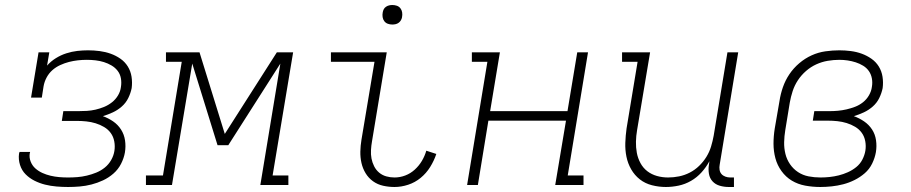

<svg xmlns="http://www.w3.org/2000/svg" viewBox="-20 -739 3640 767"><path d="M252 8Q229 8 205.5 6Q182 4 160 -1.5Q138 -7 118 -17Q98 -27 82.5 -42.5Q67 -58 60 -80Q53 -102 56 -125Q57 -127 57 -128.5Q57 -130 58 -132H100Q100 -131 100 -129.5Q100 -128 99 -127Q96 -110 102.5 -93.5Q109 -77 121.5 -66Q134 -55 149.5 -48Q165 -41 182 -37Q199 -33 216.5 -31.5Q234 -30 252 -30Q271 -30 289.5 -31.5Q308 -33 327 -37.5Q346 -42 364.5 -49.5Q383 -57 398.5 -69.5Q414 -82 424 -99.5Q434 -117 437 -136Q440 -155 436.5 -174Q433 -193 422.5 -207.5Q412 -222 396 -231.5Q380 -241 362 -246.5Q344 -252 325 -254Q306 -256 286 -256H227L233 -295H293Q310 -295 327 -296Q344 -297 361.5 -301Q379 -305 396 -312Q413 -319 427.5 -330.5Q442 -342 451.5 -358Q461 -374 463 -391Q466 -409 463 -426Q460 -443 450 -456Q440 -469 425.5 -477.5Q411 -486 395 -491Q379 -496 361.5 -498Q344 -500 327 -500Q309 -500 291 -498Q273 -496 255.5 -491.5Q238 -487 220.5 -479Q203 -471 189 -458.5Q175 -446 166 -429Q157 -412 154 -394L147 -349H104L134 -530H177L168 -477Q183 -494 203 -506.5Q223 -519 245 -526Q267 -533 288.5 -535.5Q310 -538 332 -538Q355 -538 378 -535Q401 -532 422 -524.5Q443 -517 461 -504.5Q479 -492 490.5 -473.5Q502 -455 505.5 -432.5Q509 -410 506 -387Q502 -367 492.5 -347.5Q483 -328 466.5 -313.5Q450 -299 430.5 -290Q411 -281 391 -275Q413 -267 432 -254Q451 -241 463.5 -221.5Q476 -202 479.5 -178Q483 -154 479 -130Q475 -107 463.5 -84.5Q452 -62 433 -45.5Q414 -29 391.5 -18.5Q369 -8 345.5 -2Q322 4 298.5 6Q275 8 252 8Z M563 0V-38H631L706 -492H643V-530H777L878 -204L1086 -530H1151L1069 -38H1132V0H1020L1100 -485L892 -159H849L748 -485L667 0Z M1556 8Q1533 8 1510.5 3Q1488 -2 1470 -15Q1452 -28 1440.5 -47Q1429 -66 1424 -88Q1419 -110 1419.5 -133.5Q1420 -157 1424 -181L1476 -492H1302V-530H1525L1466 -174Q1463 -157 1462 -139.5Q1461 -122 1464 -106Q1467 -90 1474.5 -75Q1482 -60 1494.5 -49.5Q1507 -39 1523 -34.5Q1539 -30 1556 -30Q1578 -30 1599 -38Q1620 -46 1637 -61.5Q1654 -77 1665.5 -96.5Q1677 -116 1683 -137L1723 -124Q1714 -97 1698.5 -72Q1683 -47 1660.5 -28.5Q1638 -10 1610.5 -1Q1583 8 1556 8ZM1547 -641Q1538 -641 1529.5 -644Q1521 -647 1515.5 -654Q1510 -661 1508.5 -670.5Q1507 -680 1509 -690Q1510 -696 1513 -702Q1516 -708 1522 -712Q1528 -716 1534.5 -717.5Q1541 -719 1547 -719Q1557 -719 1565.5 -716Q1574 -713 1579.5 -706Q1585 -699 1586.5 -689.5Q1588 -680 1586 -670Q1585 -664 1581.5 -658Q1578 -652 1572.5 -648Q1567 -644 1560.5 -642.5Q1554 -641 1547 -641Z M1846 0 1927 -492H1865V-530H1977L1938 -295H2247L2286 -530H2329L2248 -38H2311V0H2198L2241 -257H1931L1889 0Z M2640 8Q2612 8 2584.5 1Q2557 -6 2536 -22.5Q2515 -39 2501.5 -62.5Q2488 -86 2482.5 -113Q2477 -140 2478 -168.5Q2479 -197 2483 -226L2527 -492H2465V-530H2577L2525 -219Q2521 -196 2520.5 -173Q2520 -150 2524 -128.5Q2528 -107 2538.5 -87.5Q2549 -68 2566 -55Q2583 -42 2604.5 -36Q2626 -30 2649 -30Q2671 -30 2693 -34.5Q2715 -39 2735.5 -49.5Q2756 -60 2773 -76.5Q2790 -93 2802 -112.5Q2814 -132 2820.5 -153.5Q2827 -175 2831 -197L2886 -530H2929L2855 -81Q2853 -71 2854.5 -61Q2856 -51 2862 -44Q2868 -37 2877.5 -33.5Q2887 -30 2897 -30H2912V8H2891Q2873 8 2855.5 3Q2838 -2 2826.5 -14.5Q2815 -27 2812 -45Q2809 -63 2812 -81L2814 -95Q2801 -71 2782.5 -50.5Q2764 -30 2740.5 -16.5Q2717 -3 2691 2.5Q2665 8 2640 8Z M3257 8Q3226 8 3196.5 2.5Q3167 -3 3143 -17.5Q3119 -32 3102 -55.5Q3085 -79 3077.5 -107Q3070 -135 3070 -165Q3070 -195 3075 -226L3094 -336Q3098 -363 3107.5 -390.5Q3117 -418 3133.5 -442.5Q3150 -467 3173 -486.5Q3196 -506 3222.5 -518Q3249 -530 3277.5 -534Q3306 -538 3333 -538Q3356 -538 3379 -535Q3402 -532 3422.5 -524.5Q3443 -517 3461 -504.5Q3479 -492 3490.5 -473.5Q3502 -455 3505.5 -432.5Q3509 -410 3506 -387Q3502 -367 3492.5 -347.5Q3483 -328 3466.5 -313.5Q3450 -299 3430.5 -290Q3411 -281 3391 -275Q3413 -267 3432 -254Q3451 -241 3463.5 -222Q3476 -203 3479.5 -179Q3483 -155 3479 -131Q3475 -108 3464 -85.5Q3453 -63 3434.5 -47Q3416 -31 3394 -20Q3372 -9 3349 -3Q3326 3 3302.5 5.5Q3279 8 3257 8ZM3258 -30Q3276 -30 3294.5 -32Q3313 -34 3331 -38.5Q3349 -43 3367 -51Q3385 -59 3400.5 -71.5Q3416 -84 3425 -101.5Q3434 -119 3437 -137Q3440 -156 3436.5 -175Q3433 -194 3422.5 -208.5Q3412 -223 3396 -232.5Q3380 -242 3362 -247.5Q3344 -253 3325 -255Q3306 -257 3286 -257H3227L3233 -295H3293Q3310 -295 3327 -296.5Q3344 -298 3361.5 -302Q3379 -306 3396 -312.5Q3413 -319 3427.5 -330.5Q3442 -342 3451.5 -358.5Q3461 -375 3463 -392Q3466 -409 3463 -425.5Q3460 -442 3451 -455Q3442 -468 3428 -476.5Q3414 -485 3398.5 -490Q3383 -495 3366.5 -497.5Q3350 -500 3333 -500Q3310 -500 3286.5 -496Q3263 -492 3241 -482Q3219 -472 3200 -455.5Q3181 -439 3167.5 -418.5Q3154 -398 3146.5 -375Q3139 -352 3135 -329L3117 -219Q3113 -195 3112.5 -171Q3112 -147 3117.5 -124.5Q3123 -102 3136 -83Q3149 -64 3168 -51.5Q3187 -39 3210 -34.5Q3233 -30 3258 -30Z"/></svg>

Font: Iosevka Slab XLtEx
Style: Italic
Weight: 200
Width: 7
Italic angle: -9°
Monospace: yes
Designer: Belleve Invis
Foundry: Belleve Invis
Version: Version 11.1.0; ttfautohint (v1.8.3)